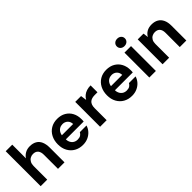

<svg xmlns="http://www.w3.org/2000/svg" viewBox="168 -1757 2796 2796"><g transform="rotate(-45 1565.5 -359.5)"><path d="M67 0V-720H202V-438Q227 -477 269 -500.5Q311 -524 365 -524Q428 -524 471.5 -498.5Q515 -473 536.5 -423.5Q558 -374 558 -302V0H424V-290Q424 -348 398 -379.5Q372 -411 319 -411Q287 -411 260 -395.5Q233 -380 217.5 -350.5Q202 -321 202 -280V0Z M930 12Q854 12 796.5 -21Q739 -54 706.5 -113.5Q674 -173 674 -252Q674 -332 706 -393.5Q738 -455 795.5 -489.5Q853 -524 930 -524Q1006 -524 1062 -491Q1118 -458 1148 -401Q1178 -344 1178 -271Q1178 -261 1178 -249Q1178 -237 1176 -223H770V-306H1042Q1040 -357 1008.5 -386Q977 -415 931 -415Q896 -415 868 -398.5Q840 -382 823.5 -349.5Q807 -317 807 -267V-238Q807 -195 822 -163.5Q837 -132 864.5 -115Q892 -98 929 -98Q968 -98 991 -113Q1014 -128 1027 -153H1164Q1150 -106 1117.5 -69Q1085 -32 1037 -10Q989 12 930 12Z M1291 0V-512H1411L1424 -420Q1443 -454 1471 -477Q1499 -500 1536.5 -512Q1574 -524 1619 -524V-382H1562Q1533 -382 1508 -375.5Q1483 -369 1464.5 -353.5Q1446 -338 1436 -311.5Q1426 -285 1426 -246V0Z M1941 12Q1865 12 1807.5 -21Q1750 -54 1717.5 -113.5Q1685 -173 1685 -252Q1685 -332 1717 -393.5Q1749 -455 1806.5 -489.5Q1864 -524 1941 -524Q2017 -524 2073 -491Q2129 -458 2159 -401Q2189 -344 2189 -271Q2189 -261 2189 -249Q2189 -237 2187 -223H1781V-306H2053Q2051 -357 2019.5 -386Q1988 -415 1942 -415Q1907 -415 1879 -398.5Q1851 -382 1834.5 -349.5Q1818 -317 1818 -267V-238Q1818 -195 1833 -163.5Q1848 -132 1875.5 -115Q1903 -98 1940 -98Q1979 -98 2002 -113Q2025 -128 2038 -153H2175Q2161 -106 2128.5 -69Q2096 -32 2048 -10Q2000 12 1941 12Z M2305 0V-512H2440V0ZM2373 -579Q2337 -579 2313.5 -600.5Q2290 -622 2290 -655Q2290 -688 2313.5 -709.5Q2337 -731 2373 -731Q2410 -731 2433.5 -709.5Q2457 -688 2457 -655Q2457 -622 2433.5 -600.5Q2410 -579 2373 -579Z M2578 0V-512H2697L2707 -432Q2729 -474 2771.5 -499Q2814 -524 2873 -524Q2935 -524 2978 -499Q3021 -474 3044 -425.5Q3067 -377 3067 -306V0H2932V-294Q2932 -350 2906 -380.5Q2880 -411 2828 -411Q2796 -411 2769.5 -396Q2743 -381 2728 -353Q2713 -325 2713 -284V0Z"/></g></svg>

Font: DM Sans 12pt
Style: Bold
Weight: 700
Version: Version 4.004;gftools[0.9.30]